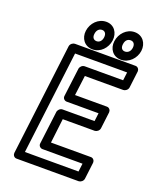

<svg xmlns="http://www.w3.org/2000/svg" viewBox="-160 -942 851 1057"><g transform="rotate(20 266.0 -413.5)"><path d="M100 -25 174 -629H479L473 -581H248C233 -581 221 -567 220 -556L199 -389C197 -374 210 -364 221 -364H408L402 -316H215C200 -316 188 -302 187 -291L163 -98C161 -83 174 -73 185 -73H420L414 -25ZM47 0C46 11 54 25 69 25H433C444 25 459 15 461 0L473 -98C474 -109 466 -123 451 -123H217L234 -266H421C432 -266 447 -276 449 -291L461 -389C462 -400 454 -414 439 -414H252L267 -531H492C503 -531 518 -541 520 -556L532 -654C533 -665 525 -679 510 -679H155C144 -679 129 -669 127 -654ZM262 -733C246 -733 234 -744 237 -767C240 -791 254 -802 270 -802C285 -802 297 -791 294 -767C291 -744 277 -733 262 -733ZM256 -683C302 -683 338 -722 344 -767C350 -813 323 -852 277 -852C230 -852 193 -813 187 -767C181 -722 209 -683 256 -683ZM428 -733C412 -733 401 -744 404 -767C407 -792 421 -802 437 -802C453 -802 465 -791 462 -767C459 -744 444 -733 428 -733ZM422 -683C469 -683 506 -722 512 -767C518 -813 490 -852 443 -852C396 -852 360 -812 354 -767C348 -722 375 -683 422 -683Z"/></g></svg>

Font: Falling Sky
Style: CondOuObl
Weight: 400
Designer: Paul D. Hunt
Foundry: Adobe Systems Incorporated
Version: Version 1.02